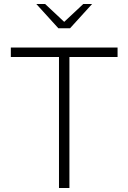

<svg xmlns="http://www.w3.org/2000/svg" viewBox="-20 -937 640 957"><path d="M274 0V-653H34V-700H566V-653H326V0ZM271 -796 161 -917H205L300 -828L395 -917H439L329 -796Z"/></svg>

Font: Red Hat Mono VF Light
Style: Regular
Weight: 300
Monospace: yes
Designer: Pentagram, MCKL
Foundry: Pentagram, MCKL
Version: Version 1.023